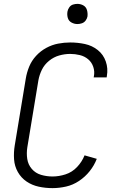

<svg xmlns="http://www.w3.org/2000/svg" viewBox="-20 -962 616 990"><path d="M251 8Q285 8 320.5 0Q356 -8 387.5 -29Q419 -50 442.5 -79.5Q466 -109 479 -143L416 -161Q403 -128 377.5 -101Q352 -74 318 -63Q284 -52 251 -52Q220 -52 191.5 -60.5Q163 -69 144 -91Q125 -113 120.5 -142.5Q116 -172 121 -203L178 -548Q183 -576 196 -602.5Q209 -629 233 -648.5Q257 -668 285.5 -676Q314 -684 342 -684Q367 -684 391.5 -678Q416 -672 434.5 -656.5Q453 -641 461 -617Q469 -593 464 -568Q464 -565 463 -563H530Q530 -566 531 -570Q538 -609 525.5 -645Q513 -681 484 -704Q455 -727 418 -735Q381 -743 342 -743Q311 -743 279.5 -737Q248 -731 218.5 -715Q189 -699 166 -674Q143 -649 130.5 -618.5Q118 -588 113 -557L56 -212Q50 -176 52.5 -140.5Q55 -105 72 -75Q89 -45 117 -26Q145 -7 179.5 0.5Q214 8 251 8ZM379 -838Q391 -838 402.5 -842Q414 -846 421.5 -856Q429 -866 431 -877Q433 -894 428.5 -910Q424 -926 410 -934Q396 -942 379 -942Q368 -942 356.5 -938.5Q345 -935 337.5 -924.5Q330 -914 328 -903Q325 -886 329.5 -870Q334 -854 348.5 -846Q363 -838 379 -838Z"/></svg>

Font: Iosevka Sparkle Light
Style: Italic
Weight: 300
Italic angle: -9°
Designer: Belleve Invis
Foundry: Belleve Invis
Version: Version 4.5.0; ttfautohint (v1.8.3)